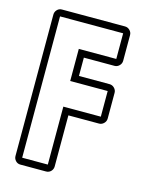

<svg xmlns="http://www.w3.org/2000/svg" viewBox="-110 -791 672 861"><g transform="rotate(15 226.0 -360.0)"><path d="M220 -269V-32Q220 -19 211 -9.5Q202 0 188 0H69Q56 0 47 -9.5Q38 -19 38 -32V-688Q38 -701 47 -710.5Q56 -720 69 -720H362Q375 -720 384.5 -710.5Q394 -701 394 -688V-569Q394 -556 384.5 -546.5Q375 -537 362 -537H220V-452H362Q375 -452 384.5 -442.5Q394 -433 394 -420V-301Q394 -288 384.5 -278.5Q375 -269 362 -269ZM362 -301V-420H188V-569H362V-688H69V-32H188V-301Z"/></g></svg>

Font: Lichte PostBus
Style: Regular
Weight: 400
Designer: Peter Wiegel
Version: Version 1.001